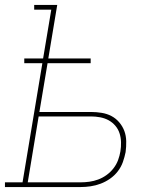

<svg xmlns="http://www.w3.org/2000/svg" viewBox="-38 -755 658 775"><path d="M-18 0V-19H53L133 -500H60V-519H136L169 -716H100V-735H193L157 -519H328V-500H154L121 -303H330Q351 -303 372.5 -299.5Q394 -296 412 -286.5Q430 -277 443.5 -261Q457 -245 464 -226Q471 -207 471.5 -185Q472 -163 469 -141Q465 -121 458 -101Q451 -81 437.5 -63.5Q424 -46 406 -33.5Q388 -21 368 -13.5Q348 -6 327.5 -3Q307 0 287 0ZM74 -19H287Q305 -19 323 -21.5Q341 -24 358.5 -30.5Q376 -37 392 -48.5Q408 -60 420 -75.5Q432 -91 438.5 -108.5Q445 -126 448 -144Q451 -162 450.5 -181Q450 -200 444.5 -217Q439 -234 427.5 -247.5Q416 -261 400.5 -269.5Q385 -278 366.5 -281.5Q348 -285 330 -285H118Z"/></svg>

Font: Iosevka Slab ThExObl
Style: Regular
Weight: 100
Width: 7
Italic angle: -9°
Monospace: yes
Designer: Belleve Invis
Foundry: Belleve Invis
Version: Version 11.1.1; ttfautohint (v1.8.3)